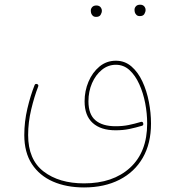

<svg xmlns="http://www.w3.org/2000/svg" viewBox="-20 -594 772 830"><path d="M561.5 -552.2Q561.5 -560.1 567.6 -566.9Q573.7 -573.7 585.9 -573.7Q599.1 -573.7 605.5 -564Q609.4 -558.1 609.4 -551.3Q609.4 -542.5 604 -533.4Q598.6 -524.4 584.5 -524.4Q575.2 -524.4 570.1 -529.3Q564.9 -534.2 563 -540.5Q561.5 -545.9 561.5 -552.2ZM372.6 -548.8Q372.6 -556.6 378.7 -563.5Q384.8 -570.3 397 -570.3Q410.2 -570.3 416.5 -560.5Q420.4 -554.7 420.4 -547.9Q420.4 -539.1 415 -530Q409.7 -521 395.5 -521Q386.2 -521 381.1 -525.9Q376 -530.8 374 -537.1Q372.6 -542.5 372.6 -548.8ZM85 -10.3Q85 -67.9 98.4 -124.8Q111.8 -181.6 129.4 -225.6Q132.3 -233.4 140.6 -230.5Q147.9 -227.5 145 -219.7Q128.4 -177.2 115 -121.3Q101.6 -65.4 101.6 -10.3Q101.6 96.2 168.7 147.5Q235.8 198.7 343.3 198.7Q468.3 198.7 542.2 131.1Q616.2 63.5 616.2 -60.1Q616.2 -103.5 607.7 -147.9Q599.1 -192.4 582 -230.2Q564.9 -268.1 539.8 -291Q514.6 -314 481 -314Q447.3 -314 420.4 -292.2Q393.6 -270.5 377.9 -234.6Q362.3 -198.7 362.3 -156.2Q362.3 -99.6 392.6 -74Q422.9 -48.3 479.5 -48.3Q510.7 -48.3 535.9 -53.5Q561 -58.6 588.9 -66.9Q597.2 -69.3 599.1 -61Q601.1 -52.2 593.8 -50.3Q565.9 -42 539.1 -36.4Q512.2 -30.8 479.5 -30.8Q416 -30.8 380.9 -62.3Q345.7 -93.8 345.7 -156.2Q345.7 -200.7 362.5 -240.7Q379.4 -280.8 409.9 -306.2Q440.4 -331.5 481 -331.5Q519.5 -331.5 548.1 -306.9Q576.7 -282.2 595.5 -241.9Q614.3 -201.7 623.5 -153.8Q632.8 -106 632.8 -60.1Q632.8 26.4 597.2 88.1Q561.5 149.9 496.3 183.1Q431.2 216.3 343.3 216.3Q267.1 216.3 209 190.9Q150.9 165.5 117.9 115.2Q85 64.9 85 -10.3Z"/></svg>

Font: Mikhak Thin
Style: Regular
Weight: 100
Designer: Amin Abedi
Version: Version 3.3